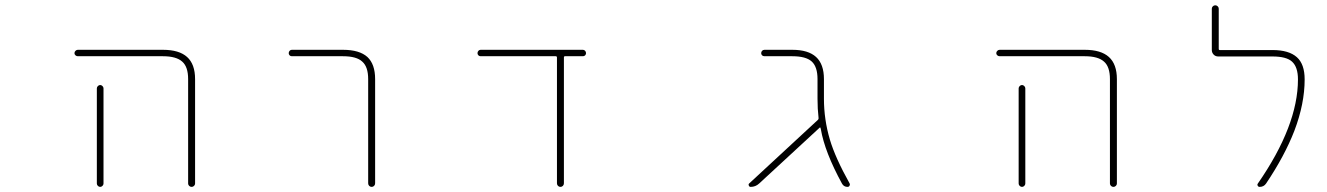

<svg xmlns="http://www.w3.org/2000/svg" viewBox="-20 -733 5040 729"><path d="M694.3 -36.1V-432.6Q694.3 -479.5 671.9 -499Q649.4 -519.5 598.6 -519.5H275.4Q270.5 -519.5 266.6 -522.9Q262.7 -526.4 262.7 -531.2Q262.7 -536.1 266.6 -540Q270.5 -543.9 275.4 -543.9H598.6Q660.2 -543.9 690.4 -516.6Q720.7 -489.3 720.7 -432.6V-36.1Q720.7 -31.2 716.8 -27.3Q712.9 -23.4 707.5 -23.4Q702.1 -23.4 698.2 -27.3Q694.3 -31.2 694.3 -36.1ZM347.7 -36.1V-397.5Q347.7 -402.3 351.6 -406.2Q355.5 -410.2 360.4 -410.2Q365.2 -410.2 369.1 -406.2Q373 -402.3 373 -397.5V-36.1Q373 -31.2 369.1 -27.3Q365.2 -23.4 360.4 -23.4Q355.5 -23.4 351.6 -27.3Q347.7 -31.2 347.7 -36.1Z M1377.9 -37.1V-432.6Q1377.9 -479.5 1355.5 -499Q1334 -519.5 1282.2 -519.5H1087.9Q1083 -519.5 1079.6 -522.9Q1076.2 -526.4 1076.2 -531.2Q1076.2 -536.1 1079.6 -540Q1083 -543.9 1087.9 -543.9H1282.2Q1344.7 -543.9 1375 -516.6Q1404.3 -489.3 1404.3 -432.6V-37.1Q1404.3 -31.2 1400.4 -27.3Q1396.5 -23.4 1391.1 -23.4Q1385.7 -23.4 1381.8 -27.3Q1377.9 -31.2 1377.9 -37.1Z M2094.7 -37.1V-514.6Q2094.7 -519.5 2089.8 -519.5H1804.7Q1799.8 -519.5 1796.4 -522.9Q1793 -526.4 1793 -531.2Q1793 -536.1 1796.4 -540Q1799.8 -543.9 1804.7 -543.9H2193.4Q2198.2 -543.9 2201.7 -540Q2205.1 -536.1 2205.1 -531.2Q2205.1 -526.4 2201.7 -522.9Q2198.2 -519.5 2193.4 -519.5H2125Q2121.1 -519.5 2121.1 -514.6V-37.1Q2121.1 -31.2 2117.2 -27.3Q2113.3 -23.4 2107.9 -23.4Q2102.5 -23.4 2098.6 -27.3Q2094.7 -31.2 2094.7 -37.1Z M3198.2 -23.4Q3183.6 -23.4 3176.8 -36.1Q3111.3 -156.2 3096.7 -242.2L3095.7 -246.1Q3094.7 -251 3091.8 -248L2862.3 -36.1Q2848.6 -23.4 2830.1 -23.4Q2825.2 -23.4 2823.2 -28.3Q2822.3 -30.3 2822.3 -32.2Q2822.3 -34.2 2824.2 -36.1L3085.9 -278.3Q3088.9 -281.2 3087.9 -286.1Q3084 -319.3 3084 -358.4V-432.6Q3084 -479.5 3062 -499.5Q3040 -519.5 2988.3 -519.5H2882.8Q2877 -519.5 2873.5 -522.9Q2870.1 -526.4 2870.1 -531.2Q2870.1 -536.1 2873.5 -540Q2877 -543.9 2882.8 -543.9H2988.3Q3048.8 -543.9 3078.6 -516.6Q3108.4 -489.3 3108.4 -432.6V-358.4Q3108.4 -279.3 3130.9 -203.1Q3151.4 -133.8 3206.1 -36.1Q3207 -34.2 3207 -32.2Q3207 -30.3 3205.1 -27.3Q3203.1 -23.4 3198.2 -23.4Z M4194.3 -36.1V-432.6Q4194.3 -479.5 4171.9 -499Q4149.4 -519.5 4098.6 -519.5H3775.4Q3770.5 -519.5 3766.6 -522.9Q3762.7 -526.4 3762.7 -531.2Q3762.7 -536.1 3766.6 -540Q3770.5 -543.9 3775.4 -543.9H4098.6Q4160.2 -543.9 4190.4 -516.6Q4220.7 -489.3 4220.7 -432.6V-36.1Q4220.7 -31.2 4216.8 -27.3Q4212.9 -23.4 4207.5 -23.4Q4202.1 -23.4 4198.2 -27.3Q4194.3 -31.2 4194.3 -36.1ZM3847.7 -36.1V-397.5Q3847.7 -402.3 3851.6 -406.2Q3855.5 -410.2 3860.4 -410.2Q3865.2 -410.2 3869.1 -406.2Q3873 -402.3 3873 -397.5V-36.1Q3873 -31.2 3869.1 -27.3Q3865.2 -23.4 3860.4 -23.4Q3855.5 -23.4 3851.6 -27.3Q3847.7 -31.2 3847.7 -36.1Z M4762.7 -23.4Q4757.8 -23.4 4755.4 -27.8Q4752.9 -32.2 4755.9 -36.1Q4908.2 -255.9 4908.2 -431.6Q4908.2 -478.5 4885.7 -499Q4864.3 -518.6 4811.5 -518.6H4605.5Q4594.7 -518.6 4587.9 -525.9Q4581.1 -533.2 4581.1 -543V-700.2Q4581.1 -705.1 4585 -709Q4588.9 -712.9 4594.2 -712.9Q4599.6 -712.9 4603.5 -709Q4607.4 -705.1 4607.4 -700.2V-547.9Q4607.4 -543 4611.3 -543H4811.5Q4874 -543 4904.3 -515.6Q4933.6 -489.3 4933.6 -431.6Q4933.6 -338.9 4894.5 -236.3Q4857.4 -140.6 4787.1 -36.1Q4778.3 -23.4 4762.7 -23.4Z"/></svg>

Font: Rounded Mgen+ 1m thin
Style: Regular
Weight: 100
Designer: [Source Han Sans]
Ryoko NISHIZUKA  (kana & ideographs); Paul D. Hunt (Latin, Greek & Cyrillic); Wenlong ZHANG  (bopomofo
Version: Version 1.059.20150602